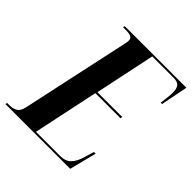

<svg xmlns="http://www.w3.org/2000/svg" viewBox="-227 -848 983 983"><g transform="rotate(45 264.0 -357.0)"><path d="M-34 0 -32 -10H-17Q9 -10 27 -20Q45 -30 52 -61L178 -644Q183 -662 183 -676Q183 -693 169.5 -698.5Q156 -704 132 -704H114L116 -714H562L533 -567H523Q525 -581 528 -606.5Q531 -632 531 -647Q531 -677 519.5 -690.5Q508 -704 479 -704H325L256 -376H436L434 -365H252L177 -10H353Q391 -10 412 -32Q433 -54 444 -94L460 -147H472L435 0Z"/></g></svg>

Font: Noto Serif Display ExtraCondensed
Style: Bold Italic
Weight: 700
Width: 2
Italic angle: -12°
Designer: Monotype Design Team
Foundry: Monotype Imaging Inc.
Version: Version 2.009